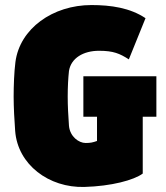

<svg xmlns="http://www.w3.org/2000/svg" viewBox="-20 -732 658 760"><path d="M314 8C421 5 510 -19 545 -45V-270H599V-430H310V-270H364V-174C347 -168 338 -166 319 -166C292 -166 257 -191 253 -234C250 -279 248 -311 248 -350C248 -389 250 -423 253 -451C261 -502 310 -531 372 -531C429 -531 454 -520 490 -497L556 -660C495 -701 419 -712 342 -712C189 -712 58 -619 41 -486C36 -447 34 -392 34 -350C34 -308 37 -253 40 -214C50 -80 174 12 314 8Z"/></svg>

Font: Finlandica Black
Style: Regular
Weight: 900
Designer: Niklas Ekholm, Juho Hiilivirta, Jaakko Suomalainen
Foundry: Helsinki Type Studio
Version: Version 2.000;Glyphs 3.2 (3202)